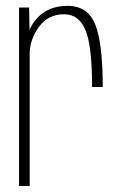

<svg xmlns="http://www.w3.org/2000/svg" viewBox="-20 -620 408 640"><path d="M287 -330Q287 -466.5 265 -519.5Q243 -572.5 194 -572.5Q140 -572.5 109.5 -530Q80.5 -490 79 -444.5V0H43.5V-595H77L78.5 -521Q87.5 -540.5 102 -557.5Q139.5 -600.5 205 -600.5Q273.5 -600.5 298 -537Q322.5 -473.5 322.5 -330Z"/></svg>

Font: Anybody ExtraLight
Style: Regular
Weight: 200
Designer: Tyler Finck
Foundry: Etcetera Type Company
Version: Version 1.010; ttfautohint (v1.8.3) -l 8 -r 50 -G 200 -x 14 